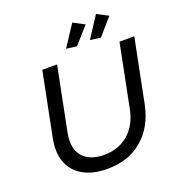

<svg xmlns="http://www.w3.org/2000/svg" viewBox="-158 -1038 1086 1171"><g transform="rotate(-20 384.5 -452.0)"><path d="M687 -289Q659 -151 568.5 -73.5Q478 4 340 4Q220 4 151 -54.5Q82 -113 82 -218Q82 -249 90 -289L172 -700H268L186 -289Q180 -259 180 -234Q180 -162 225 -122.5Q270 -83 350 -83Q444 -83 507.5 -137.5Q571 -192 591 -289L673 -700H769ZM442 -908 515 -870 420 -762 352 -771ZM596 -908 669 -870 575 -762 507 -771Z"/></g></svg>

Font: Gontserrat
Style: Italic
Weight: 400
Italic angle: -11.3°
Designer: Julieta Ulanovsky
Foundry: Julieta Ulanovsky
Version: Version 6.001